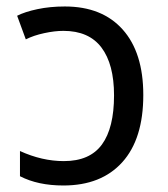

<svg xmlns="http://www.w3.org/2000/svg" viewBox="-20 -566 520 596"><path d="M42 -97.2Q110.4 -65.9 178.2 -65.9Q258.8 -65.9 296.4 -117.4Q334 -168.9 334 -270Q334 -366.7 294.9 -418.5Q255.9 -470.2 176.8 -470.2Q149.9 -470.2 117.2 -463.1Q84.5 -456.1 60.1 -443.8L33.2 -517.1Q57.1 -529.3 96.2 -537.6Q135.3 -545.9 181.2 -545.9Q296.9 -545.9 360.8 -474.4Q424.8 -402.8 424.8 -271Q424.8 -134.8 359.6 -62.5Q294.4 9.8 176.8 9.8Q97.7 9.8 42 -19Z"/></svg>

Font: Noto Sans Southeast Asian
Style: Regular
Weight: 400
Designer: Monotype Design Team
Foundry: Monotype Imaging Inc.
Version: Version 1.06 uh; ttfautohint (v1.4.1)